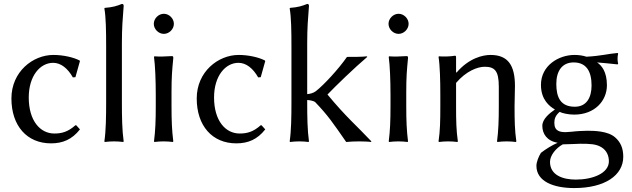

<svg xmlns="http://www.w3.org/2000/svg" viewBox="-20 -718 3211 975"><path d="M250 -399C289 -399 324 -371 350 -325L363 -326L386 -408L384 -411C353 -427 301 -439 251 -439C147 -439 38 -354 38 -218C38 -79 117 10 239 10C299 10 346 -10 386 -61L367 -82H363C325 -48 293 -40 256 -40C183 -40 126 -106 126 -223C126 -333 184 -399 250 -399Z M519 -200C519 -126 518 -54 510 0L512 3C524 1 547 0 559 0C571 0 594 1 606 3L608 0C600 -57 599 -125 599 -200V-500C599 -575 603 -625 608 -688C608 -695 605 -698 599 -698C574 -688 553 -681 512 -678L510 -675C518 -632 519 -558 519 -482Z M771 -235V-180C771 -105 769 -54 762 0L764 3C776 1 799 0 811 0C823 0 846 1 858 3L860 0C853 -57 851 -104 851 -180V-251C851 -326 854 -362 860 -423C860 -432 859 -433 851 -433C828 -431 785 -430 764 -432L762 -429C768 -386 771 -310 771 -235ZM761 -597C761 -570 785 -546 812 -546C839 -546 863 -570 863 -597C863 -624 839 -648 812 -648C785 -648 761 -624 761 -597Z M1191 -399C1230 -399 1265 -371 1291 -325L1304 -326L1327 -408L1325 -411C1294 -427 1242 -439 1192 -439C1088 -439 979 -354 979 -218C979 -79 1058 10 1180 10C1240 10 1287 -10 1327 -61L1308 -82H1304C1266 -48 1234 -40 1197 -40C1124 -40 1067 -106 1067 -223C1067 -333 1125 -399 1191 -399Z M1460 -200C1460 -126 1459 -54 1451 0L1453 3C1465 1 1488 0 1500 0C1512 0 1535 1 1547 3L1549 0C1541 -57 1540 -125 1540 -200V-210C1548 -210 1572 -207 1581 -199C1646 -131 1670 -95 1738 3C1753 1 1787 0 1804 0C1821 0 1855 1 1864 3L1866 0C1792 -79 1738 -123 1643 -238C1682 -279 1780 -374 1845 -429L1843 -432C1824 -429 1769 -429 1742 -429C1699 -367 1624 -286 1584 -255C1571 -245 1553 -241 1540 -240V-500C1540 -575 1544 -625 1549 -688C1549 -695 1546 -698 1540 -698C1515 -688 1494 -681 1453 -678L1451 -675C1459 -632 1460 -558 1460 -482Z M1963 -235V-180C1963 -105 1961 -54 1954 0L1956 3C1968 1 1991 0 2003 0C2015 0 2038 1 2050 3L2052 0C2045 -57 2043 -104 2043 -180V-251C2043 -326 2046 -362 2052 -423C2052 -432 2051 -433 2043 -433C2020 -431 1977 -430 1956 -432L1954 -429C1960 -386 1963 -310 1963 -235ZM1953 -597C1953 -570 1977 -546 2004 -546C2031 -546 2055 -570 2055 -597C2055 -624 2031 -648 2004 -648C1977 -648 1953 -624 1953 -597Z M2593 -180C2593 -212 2595 -249 2595 -281C2595 -385 2561 -439 2471 -439C2433 -439 2362 -424 2298 -349L2296 -352V-425C2296 -433 2295 -435 2290 -435C2268 -431 2232 -430 2209 -432L2207 -429C2214 -386 2216 -310 2216 -235V-180C2216 -105 2215 -54 2207 0L2209 3C2221 1 2244 0 2256 0C2268 0 2291 1 2303 3L2305 0C2297 -57 2296 -104 2296 -180V-297C2347 -357 2405 -379 2441 -379C2492 -379 2513 -359 2513 -278V-180C2513 -105 2511 -54 2504 0L2506 3C2518 1 2541 0 2553 0C2565 0 2588 1 2600 3L2602 0C2594 -57 2593 -104 2593 -180Z M3062 -285C3062 -354 3035 -386 3012 -401C3042 -399 3075 -395 3116 -391L3119 -394C3117 -403 3116 -411 3116 -420C3116 -429 3117 -437 3119 -446L3116 -449C3068 -445 3033 -434 2958 -430C2940 -436 2919 -439 2897 -439C2818 -439 2727 -386 2727 -287C2727 -212 2770 -178 2798 -162C2769 -142 2734 -113 2734 -79C2734 -38 2758 -2 2812 7C2784 19 2753 38 2727 58C2715 77 2704 105 2704 124C2704 203 2790 237 2896 237C3052 237 3145 172 3145 78C3145 34 3131 3 3103 -21C3066 -53 2997 -54 2962 -54C2945 -54 2905 -52 2882 -49C2868 -48 2858 -47 2853 -47C2825 -47 2795 -51 2795 -94C2795 -114 2800 -131 2822 -150C2835 -143 2866 -136 2896 -136C3000 -136 3062 -206 3062 -285ZM2773 104C2773 71 2803 34 2838 15C2868 15 2913 12 2927 12C2975 12 3006 13 3033 29C3062 46 3072 75 3072 101C3072 162 2990 194 2904 194C2839 194 2773 172 2773 104ZM2984 -284C2984 -223 2959 -176 2899 -176C2827 -176 2805 -223 2805 -292C2805 -358 2835 -401 2893 -401C2958 -401 2984 -355 2984 -284Z"/></svg>

Font: Libertinus Sans
Style: Regular
Weight: 400
Designer: Philipp H. Poll, Khaled Hosny
Foundry: Caleb Maclennan
Version: Version 7.050;RELEASE